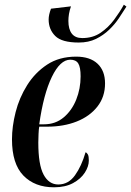

<svg xmlns="http://www.w3.org/2000/svg" viewBox="-20 -787 558 817"><path d="M315 -606Q243 -606 215 -634Q187 -662 187 -704Q187 -724 197 -750L282 -760Q276 -743 273.5 -727.5Q271 -712 271 -698Q271 -663 285.5 -644Q300 -625 330 -625Q375 -625 408 -647.5Q441 -670 465.5 -703Q490 -736 507 -767L518 -759Q504 -737 486.5 -710.5Q469 -684 444.5 -660.5Q420 -637 388.5 -621.5Q357 -606 315 -606ZM210 10Q128 10 79.5 -40Q31 -90 31 -194Q31 -249 46.5 -310Q62 -371 95.5 -424.5Q129 -478 180.5 -512Q232 -546 304 -546Q363 -546 395 -516Q427 -486 427 -432Q427 -375 394.5 -333.5Q362 -292 306.5 -270Q251 -248 181 -248H147Q145 -240 144 -216.5Q143 -193 143 -180Q143 -86 165.5 -44Q188 -2 228 -2Q271 -2 299 -41Q327 -80 344 -139Q350 -137 354 -129.5Q358 -122 358 -104Q358 -79 341 -52.5Q324 -26 291 -8Q258 10 210 10ZM167 -258Q216 -258 251 -287.5Q286 -317 304.5 -363.5Q323 -410 323 -462Q323 -501 313 -517Q303 -533 279 -533Q236 -533 200.5 -459.5Q165 -386 147 -258Z"/></svg>

Font: Noto Serif Display ExtraCondensed SemiBold
Style: Italic
Weight: 600
Width: 2
Italic angle: -12°
Designer: Monotype Design Team
Foundry: Monotype Imaging Inc.
Version: Version 2.009